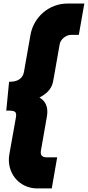

<svg xmlns="http://www.w3.org/2000/svg" viewBox="-20 -887 492 1074"><path d="M188.5 167H269.5L299.8 -6.8H243.2C214.8 -6.8 204.6 -19 209 -44.9L241.7 -231.4C248 -265.6 249 -313.5 200.7 -341.3C272 -378.9 274.9 -418.9 280.8 -451.7L314 -640.6C318.8 -666.5 348.6 -691.9 377 -691.9H420.9L451.7 -867.2H357.9C255.4 -867.2 168.5 -793.5 150.4 -691.4L113.8 -483.4C107.4 -449.2 79.1 -428.2 30.8 -429.7L15.1 -268.1C65.9 -269.5 74.7 -263.2 68.8 -229L32.2 -23.4C14.6 78.1 85.9 167 188.5 167Z"/></svg>

Font: Decalotype Black Italic
Style: Regular
Weight: 900
Italic angle: -10°
Designer: Alfredo Marco Pradil
Foundry: Alfredo Marco Pradil
Version: Version 1.0